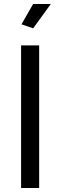

<svg xmlns="http://www.w3.org/2000/svg" viewBox="-20 -936 300 956"><path d="M85 0V-710H175V0ZM145 -795 87 -815 145 -916H233Z"/></svg>

Font: Boldmen Medium
Style: Regular
Weight: 400
Designer: Matt McInerney, Pablo Impallari, Rodrigo Fuenzalida
Foundry: LIVING CONCEPT
Version: Version 1.000